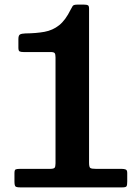

<svg xmlns="http://www.w3.org/2000/svg" viewBox="-20 -810 602 830"><path d="M42.5 -26V-61.5Q42.5 -75 47.5 -77.5Q52.5 -80 66 -80H196Q211.5 -80 215.8 -84.5Q220 -89 220 -104V-561.5Q220 -576 216.2 -580.5Q212.5 -585 199 -585H82Q70 -585 64.8 -587.8Q59.5 -590.5 59.5 -603.5V-641Q59.5 -657.5 66.8 -661.2Q74 -665 90 -665.5Q137 -666 172.5 -672.5Q208 -679 235.5 -700.8Q263 -722.5 285.5 -768.5Q290.5 -778 294.2 -784Q298 -790 314.5 -790H343Q355.5 -790 360.2 -787.2Q365 -784.5 365 -772V-107Q365 -88 370.2 -84Q375.5 -80 395 -80H506Q517 -80 523.5 -77.2Q530 -74.5 530 -62.5V-25Q530 -9.5 527 -4.8Q524 0 509 0H67.5Q51 0 46.8 -4.2Q42.5 -8.5 42.5 -26Z"/></svg>

Font: Besley*
Style: Bold
Weight: 700
Designer: Owen Earl
Foundry: indestructible type*
Version: Version 2.000; ttfautohint (v1.8.3)